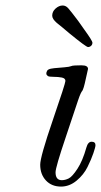

<svg xmlns="http://www.w3.org/2000/svg" viewBox="-20 -671 369 702"><path d="M127 -68.8Q127 -97.7 173.1 -231.9Q219.2 -366.2 219.2 -375Q219.2 -384.8 206.1 -387.5Q192.9 -390.1 176 -390.1Q159.2 -390.1 154.8 -393.1Q145 -399.9 152.8 -413.1Q156.7 -418 166.3 -419.9Q175.8 -421.9 196.3 -423.3Q216.8 -424.8 231 -426.8Q235.8 -427.7 239.5 -429Q243.2 -430.2 245.1 -430.7Q247.1 -431.2 254.2 -431.6Q261.2 -432.1 274.9 -432.1H278.8Q301.8 -432.1 301.8 -418.9Q301.8 -417 290 -366.2Q286.1 -350.1 283.4 -344Q280.8 -337.9 279.8 -337.4Q278.8 -336.9 274.9 -328.9Q271 -320.8 265.1 -303.2Q246.1 -246.1 220.2 -168.9Q183.1 -59.1 183.1 -41Q183.1 -12.2 206.1 -12.2Q218.3 -12.2 231.2 -18.6Q244.1 -24.9 263.2 -54Q282.2 -83 295.9 -131.8Q301.8 -152.8 314.9 -152.8Q329.1 -152.8 329.1 -140.1Q329.1 -133.3 321.5 -111.1Q314 -88.9 300 -60.5Q286.1 -32.2 260 -10.5Q233.9 11.2 203.1 11.2Q168.9 11.2 147.9 -11.2Q127 -33.7 127 -68.8ZM170.9 -613.8Q170.9 -628.9 183.3 -639.9Q195.8 -650.9 209 -650.9Q220.2 -650.9 229 -641.4Q237.8 -631.8 266.1 -594.2Q279.3 -575.2 288.1 -563Q317.9 -522 317.9 -514.9Q317.9 -507.8 313 -503.4Q308.1 -499 301.8 -499Q294.9 -499 232.9 -549.8Q206.1 -572.8 188 -586.9Q170.9 -601.6 170.9 -613.8Z"/></svg>

Font: CMU Classical Serif
Style: Italic
Weight: 500
Italic angle: -14.04°
Version: Version 0.7.0